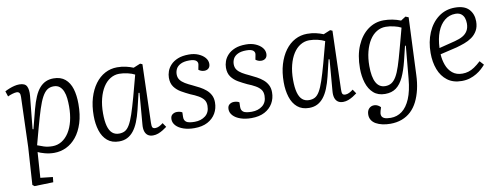

<svg xmlns="http://www.w3.org/2000/svg" viewBox="-62 -843 3637 1395"><g transform="rotate(-10 1757.0 -145.0)"><path d="M115 -428Q116 -448 109.5 -457.5Q103 -467 89 -467Q77 -467 58 -461.5Q39 -456 23 -448L10 -488Q27 -497 45 -504Q63 -511 81.5 -515.5Q100 -520 118 -520Q160 -520 172.5 -495Q185 -470 181 -426L157 -183L163 -181L200 -324Q214 -376 230 -413Q246 -450 266.5 -473.5Q287 -497 312.5 -508.5Q338 -520 370 -520Q423 -520 455.5 -492.5Q488 -465 502.5 -417.5Q517 -370 517 -306Q517 -226 498 -166Q479 -106 446.5 -66Q414 -26 372 -6Q330 14 283 14Q248 14 214.5 5Q181 -4 164 -13L151 175L242 185L238 223L99 227L85 216L103 -60ZM361 -463Q333 -463 313 -449Q293 -435 275.5 -403Q258 -371 241 -318Q224 -265 203 -188L169 -62Q188 -54 216 -45Q244 -36 279 -36Q316 -36 347 -55Q378 -74 400.5 -109Q423 -144 435 -192.5Q447 -241 447 -300Q447 -330 444 -359Q441 -388 431.5 -411.5Q422 -435 405 -449Q388 -463 361 -463Z M1012 -80Q1011 -55 1016 -45.5Q1021 -36 1037 -36Q1051 -36 1065.5 -43Q1080 -50 1095 -62L1116 -31Q1103 -21 1086 -10.5Q1069 0 1050.5 7Q1032 14 1012 14Q989 14 974 3.5Q959 -7 952.5 -27.5Q946 -48 949 -79L968 -308L961 -309L932 -188Q920 -139 904.5 -101Q889 -63 868.5 -37.5Q848 -12 822 1Q796 14 762 14Q709 14 675.5 -14.5Q642 -43 626.5 -92Q611 -141 611 -201Q611 -274 628.5 -332.5Q646 -391 677 -433Q708 -475 749.5 -497Q791 -519 839 -519Q874 -519 904 -512Q934 -505 958 -495L1009 -516L1025 -509ZM771 -42Q796 -42 814.5 -52Q833 -62 849 -89Q865 -116 881 -163.5Q897 -211 918 -287L960 -444Q940 -455 908 -462.5Q876 -470 846 -470Q811 -470 780.5 -451.5Q750 -433 728 -398.5Q706 -364 693.5 -315.5Q681 -267 681 -207Q681 -150 691 -113.5Q701 -77 721 -59.5Q741 -42 771 -42Z M1327 -31Q1374 -31 1406 -56Q1438 -81 1438 -130Q1438 -158 1424.5 -175.5Q1411 -193 1386.5 -207Q1362 -221 1329 -234Q1297 -249 1266.5 -266.5Q1236 -284 1216.5 -310.5Q1197 -337 1197 -378Q1197 -401 1205.5 -425.5Q1214 -450 1234 -471.5Q1254 -493 1287 -506.5Q1320 -520 1369 -520Q1408 -520 1438.5 -507Q1469 -494 1486.5 -473.5Q1504 -453 1504 -428Q1504 -407 1492 -395.5Q1480 -384 1460 -384Q1447 -384 1436 -388.5Q1425 -393 1418 -399L1424 -430Q1430 -451 1416 -464Q1402 -477 1364 -477Q1325 -477 1301 -465Q1277 -453 1267 -434Q1257 -415 1257 -393Q1257 -369 1269.5 -352Q1282 -335 1304.5 -321.5Q1327 -308 1356 -295Q1382 -283 1407 -269.5Q1432 -256 1452 -239Q1472 -222 1484 -199Q1496 -176 1496 -145Q1496 -100 1475 -64Q1454 -28 1414.5 -7Q1375 14 1317 14Q1272 14 1237 2Q1202 -10 1182.5 -31Q1163 -52 1163 -78Q1163 -102 1177.5 -113Q1192 -124 1211 -124Q1222 -124 1232.5 -121.5Q1243 -119 1250 -114L1249 -82Q1248 -56 1264.5 -43.5Q1281 -31 1327 -31Z M1748 -31Q1795 -31 1827 -56Q1859 -81 1859 -130Q1859 -158 1845.5 -175.5Q1832 -193 1807.5 -207Q1783 -221 1750 -234Q1718 -249 1687.5 -266.5Q1657 -284 1637.5 -310.5Q1618 -337 1618 -378Q1618 -401 1626.5 -425.5Q1635 -450 1655 -471.5Q1675 -493 1708 -506.5Q1741 -520 1790 -520Q1829 -520 1859.5 -507Q1890 -494 1907.5 -473.5Q1925 -453 1925 -428Q1925 -407 1913 -395.5Q1901 -384 1881 -384Q1868 -384 1857 -388.5Q1846 -393 1839 -399L1845 -430Q1851 -451 1837 -464Q1823 -477 1785 -477Q1746 -477 1722 -465Q1698 -453 1688 -434Q1678 -415 1678 -393Q1678 -369 1690.5 -352Q1703 -335 1725.5 -321.5Q1748 -308 1777 -295Q1803 -283 1828 -269.5Q1853 -256 1873 -239Q1893 -222 1905 -199Q1917 -176 1917 -145Q1917 -100 1896 -64Q1875 -28 1835.5 -7Q1796 14 1738 14Q1693 14 1658 2Q1623 -10 1603.5 -31Q1584 -52 1584 -78Q1584 -102 1598.5 -113Q1613 -124 1632 -124Q1643 -124 1653.5 -121.5Q1664 -119 1671 -114L1670 -82Q1669 -56 1685.5 -43.5Q1702 -31 1748 -31Z M2414 -80Q2413 -55 2418 -45.5Q2423 -36 2439 -36Q2453 -36 2467.5 -43Q2482 -50 2497 -62L2518 -31Q2505 -21 2488 -10.5Q2471 0 2452.5 7Q2434 14 2414 14Q2391 14 2376 3.5Q2361 -7 2354.5 -27.5Q2348 -48 2351 -79L2370 -308L2363 -309L2334 -188Q2322 -139 2306.5 -101Q2291 -63 2270.5 -37.5Q2250 -12 2224 1Q2198 14 2164 14Q2111 14 2077.5 -14.5Q2044 -43 2028.5 -92Q2013 -141 2013 -201Q2013 -274 2030.5 -332.5Q2048 -391 2079 -433Q2110 -475 2151.5 -497Q2193 -519 2241 -519Q2276 -519 2306 -512Q2336 -505 2360 -495L2411 -516L2427 -509ZM2173 -42Q2198 -42 2216.5 -52Q2235 -62 2251 -89Q2267 -116 2283 -163.5Q2299 -211 2320 -287L2362 -444Q2342 -455 2310 -462.5Q2278 -470 2248 -470Q2213 -470 2182.5 -451.5Q2152 -433 2130 -398.5Q2108 -364 2095.5 -315.5Q2083 -267 2083 -207Q2083 -150 2093 -113.5Q2103 -77 2123 -59.5Q2143 -42 2173 -42Z M2933 -309 2927 -310 2901 -203Q2884 -134 2861.5 -86Q2839 -38 2806.5 -14Q2774 10 2725 10Q2673 10 2640 -19Q2607 -48 2591.5 -97Q2576 -146 2576 -204Q2576 -301 2606.5 -371.5Q2637 -442 2689 -480.5Q2741 -519 2806 -519Q2838 -519 2869.5 -513Q2901 -507 2931 -495L2967 -518L2989 -509L2971 -88Q2969 -30 2957.5 19Q2946 68 2926.5 107Q2907 146 2878 173.5Q2849 201 2810.5 215.5Q2772 230 2725 230Q2694 230 2667 224Q2640 218 2619.5 206.5Q2599 195 2588 177.5Q2577 160 2577 138Q2577 109 2592 93Q2607 77 2630 77Q2640 77 2648.5 80Q2657 83 2664.5 88Q2672 93 2678 100L2670 125Q2664 144 2667.5 158.5Q2671 173 2687 180.5Q2703 188 2735 188Q2782 188 2818.5 160.5Q2855 133 2879 76.5Q2903 20 2911 -69ZM2736 -46Q2762 -46 2781.5 -58Q2801 -70 2817.5 -97.5Q2834 -125 2849.5 -172.5Q2865 -220 2884 -291L2925 -444Q2905 -455 2872.5 -462.5Q2840 -470 2812 -470Q2776 -470 2745.5 -451.5Q2715 -433 2693 -398.5Q2671 -364 2658.5 -316Q2646 -268 2646 -210Q2646 -128 2668.5 -87Q2691 -46 2736 -46Z M3331 -520Q3401 -520 3434 -485Q3467 -450 3467 -395Q3467 -355 3451 -327Q3435 -299 3409.5 -281Q3384 -263 3353.5 -252Q3323 -241 3294 -233L3171 -204Q3173 -163 3187 -124.5Q3201 -86 3230 -62Q3259 -38 3304 -38Q3327 -38 3348.5 -44.5Q3370 -51 3392.5 -66Q3415 -81 3441 -105L3468 -75Q3456 -61 3439 -45.5Q3422 -30 3399.5 -16.5Q3377 -3 3350 5.5Q3323 14 3290 14Q3226 14 3184 -18Q3142 -50 3121.5 -104Q3101 -158 3101 -225Q3101 -308 3129.5 -375Q3158 -442 3210 -481Q3262 -520 3331 -520ZM3398 -392Q3398 -414 3391.5 -432.5Q3385 -451 3369.5 -463Q3354 -475 3327 -475Q3282 -475 3247.5 -447Q3213 -419 3193.5 -369Q3174 -319 3171 -250L3290 -280Q3325 -289 3348.5 -302.5Q3372 -316 3385 -338Q3398 -360 3398 -392Z"/></g></svg>

Font: Literata 18pt Light
Style: Italic
Weight: 300
Italic angle: -2°
Designer: Latin by Veronika Burian and Jose Scaglione. Greek by Irene Vlachou. Cyrillic by Vera Evstafieva
Foundry: TypeTogether
Version: Version 3.103;gftools[0.9.29]